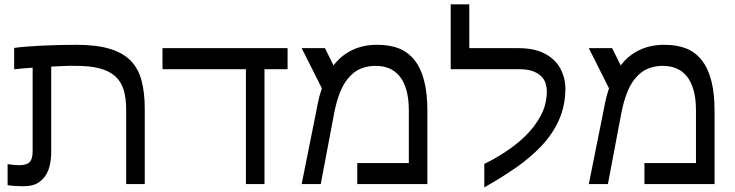

<svg xmlns="http://www.w3.org/2000/svg" viewBox="-20 -837 3340 873"><path d="M44.4 -619.1Q88.9 -625.5 169.2 -629.4Q249.5 -633.3 326.2 -633.3Q416.5 -633.3 476.8 -615.7Q537.1 -598.1 572.8 -562.5Q608.4 -526.9 623.3 -471.9Q638.2 -417 638.2 -341.3V0H553.7V-338.4Q553.7 -391.1 542 -429Q530.3 -466.8 502.9 -491.2Q475.6 -515.1 431.9 -526.4Q388.2 -537.6 324.2 -537.6Q296.4 -538.1 270.8 -536.9Q245.1 -535.6 212.9 -534.2V-146.5Q212.9 -115.2 206.3 -85.7Q199.7 -56.2 185.1 -36.1Q168.9 -13.7 146.5 -2Q124 9.8 85 9.8Q70.8 9.8 49.3 8.5Q27.8 7.3 14.6 4.9V-90.8Q28.3 -88.4 43.7 -87.2Q59.1 -85.9 66.4 -85.9Q101.1 -85.9 114.7 -99.9Q128.4 -113.8 128.4 -149.4V-529.3Q101.6 -527.8 80.1 -525.6Q58.6 -523.4 49.3 -522.5H44.4Z M1287.6 -522.5H1182.6V0H1098.1V-522.5H718.8V-618.2H1287.6Z M1496.6 -539.6Q1531.2 -585.4 1581.5 -609.4Q1631.8 -633.3 1694.3 -633.3Q1752.9 -633.3 1794.4 -616.7Q1835.9 -600.1 1865.2 -563Q1894 -526.9 1908.7 -469.5Q1923.3 -412.1 1923.3 -332V0H1604.5V-95.7H1838.9V-334.5Q1838.9 -390.1 1827.4 -429Q1815.9 -467.8 1795.9 -491.7Q1774.9 -516.1 1747.6 -526.9Q1720.2 -537.6 1687 -537.6Q1653.8 -537.6 1622.1 -525.6Q1590.3 -513.7 1562.5 -480.5Q1539.6 -452.6 1524.4 -412.8Q1509.3 -373 1499.5 -323.2L1438.5 0H1351.6L1424.8 -365.2Q1428.7 -385.3 1433.1 -401.4Q1437.5 -417.5 1443.4 -435.5L1351.6 -618.2H1457.5Z M2333 -618.2Q2388.2 -618.2 2425 -606.4Q2461.9 -594.7 2489.7 -571.8Q2521 -545.9 2535.9 -508.8Q2550.8 -471.7 2550.8 -436.5Q2550.8 -356.9 2521.5 -291.5Q2492.2 -226.1 2440.9 -172.4Q2389.2 -118.2 2323.5 -73Q2257.8 -27.8 2182.1 15.1V-91.8Q2227.1 -113.3 2277.3 -146Q2327.6 -178.7 2367.2 -217.3Q2411.1 -259.8 2438.7 -311Q2466.3 -362.3 2466.3 -422.9Q2466.3 -438.5 2460.4 -458.5Q2454.6 -478.5 2437 -493.7Q2419.9 -508.3 2396.7 -515.4Q2373.5 -522.5 2335 -522.5H2029.3V-817.4H2113.8V-618.2Z M2802.2 -539.6Q2836.9 -585.4 2887.2 -609.4Q2937.5 -633.3 3000 -633.3Q3058.6 -633.3 3100.1 -616.7Q3141.6 -600.1 3170.9 -563Q3199.7 -526.9 3214.4 -469.5Q3229 -412.1 3229 -332V0H2910.2V-95.7H3144.5V-334.5Q3144.5 -390.1 3133.1 -429Q3121.6 -467.8 3101.6 -491.7Q3080.6 -516.1 3053.2 -526.9Q3025.9 -537.6 2992.7 -537.6Q2959.5 -537.6 2927.7 -525.6Q2896 -513.7 2868.2 -480.5Q2845.2 -452.6 2830.1 -412.8Q2814.9 -373 2805.2 -323.2L2744.1 0H2657.2L2730.5 -365.2Q2734.4 -385.3 2738.8 -401.4Q2743.2 -417.5 2749 -435.5L2657.2 -618.2H2763.2Z"/></svg>

Font: IranNastaliq
Style: Regular
Weight: 400
Designer: Hossein Zahedi
Version: Version 1.5